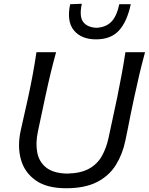

<svg xmlns="http://www.w3.org/2000/svg" viewBox="-20 -991 792 1022"><path d="M331.5 11Q229 11 169.8 -31Q110.5 -73 91.2 -142.5Q72 -212 90 -295Q95.5 -323 107 -371Q118.5 -419 130 -473.5Q144.5 -541 154.8 -597Q165 -653 174 -713H278.5Q262 -653 248.5 -597Q235 -541 220.5 -473L182 -292Q168.5 -229 178.5 -178.5Q188.5 -128 227 -98.2Q265.5 -68.5 337.5 -67Q409 -68.5 453 -92.5Q497 -116.5 521.5 -159.2Q546 -202 558 -258L604 -473Q618 -541 628.2 -597.5Q638.5 -654 647.5 -713H752Q736 -654 722.5 -597.5Q709 -541 694.5 -473Q684.5 -427.5 675.5 -382.5Q666.5 -337.5 659.2 -300.2Q652 -263 647 -241Q632 -169.5 596.5 -112.5Q561 -55.5 496.8 -22.2Q432.5 11 331.5 11ZM491.5 -781.5Q413 -781.5 373.5 -829.2Q334 -877 353.5 -968.5L415.5 -971Q401 -903 422.8 -874.2Q444.5 -845.5 493.5 -843Q543 -845.5 572 -874.5Q601 -903.5 615 -968.5H676Q656.5 -876 613.5 -828.8Q570.5 -781.5 491.5 -781.5Z"/></svg>

Font: Commissioner Flair
Style: Italic
Weight: 400
Italic angle: -12°
Designer: Kostas Bartsokas
Foundry: Kostas Bartsokas
Version: Version 1.000; ttfautohint (v1.8.3)